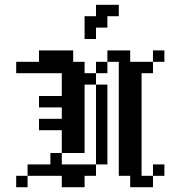

<svg xmlns="http://www.w3.org/2000/svg" viewBox="-20 -782 707 802"><path d="M47.6 -523.8H95.2V-476.2H47.6ZM95.2 -523.8H142.9V-476.2H95.2ZM142.9 -523.8H190.5V-476.2H142.9ZM142.9 -571.4H190.5V-523.8H142.9ZM190.5 -571.4H238.1V-523.8H190.5ZM238.1 -571.4H285.7V-523.8H238.1ZM238.1 -523.8H285.7V-476.2H238.1ZM190.5 -523.8H238.1V-476.2H190.5ZM285.7 -523.8H333.3V-476.2H285.7ZM285.7 -476.2H333.3V-428.6H285.7ZM285.7 -428.6H333.3V-381H285.7ZM285.7 -381H333.3V-333.3H285.7ZM285.7 -333.3H333.3V-285.7H285.7ZM238.1 -333.3H285.7V-285.7H238.1ZM238.1 -381H285.7V-333.3H238.1ZM238.1 -428.6H285.7V-381H238.1ZM238.1 -476.2H285.7V-428.6H238.1ZM238.1 -285.7H285.7V-238.1H238.1ZM238.1 -238.1H285.7V-190.5H238.1ZM238.1 -190.5H285.7V-142.9H238.1ZM285.7 -285.7H333.3V-238.1H285.7ZM285.7 -238.1H333.3V-190.5H285.7ZM285.7 -190.5H333.3V-142.9H285.7ZM190.5 -381H238.1V-333.3H190.5ZM142.9 -381H190.5V-333.3H142.9ZM190.5 -285.7H238.1V-238.1H190.5ZM142.9 -285.7H190.5V-238.1H142.9ZM190.5 -142.9H238.1V-95.2H190.5ZM95.2 -95.2H142.9V-47.6H95.2ZM142.9 -95.2H190.5V-47.6H142.9ZM190.5 -95.2H238.1V-47.6H190.5ZM238.1 -95.2H285.7V-47.6H238.1ZM285.7 -95.2H333.3V-47.6H285.7ZM333.3 -95.2H381V-47.6H333.3ZM285.7 -47.6H333.3V0H285.7ZM238.1 -47.6H285.7V0H238.1ZM47.6 -47.6H95.2V0H47.6ZM381 -142.9H428.6V-95.2H381ZM381 -190.5H428.6V-142.9H381ZM381 -238.1H428.6V-190.5H381ZM381 -285.7H428.6V-238.1H381ZM381 -333.3H428.6V-285.7H381ZM381 -381H428.6V-333.3H381ZM381 -428.6H428.6V-381H381ZM333.3 -476.2H381V-428.6H333.3ZM381 -523.8H428.6V-476.2H381ZM428.6 -571.4H476.2V-523.8H428.6ZM476.2 -571.4H523.8V-523.8H476.2ZM476.2 -523.8H523.8V-476.2H476.2ZM476.2 -476.2H523.8V-428.6H476.2ZM476.2 -381H523.8V-333.3H476.2ZM476.2 -333.3H523.8V-285.7H476.2ZM476.2 -285.7H523.8V-238.1H476.2ZM476.2 -238.1H523.8V-190.5H476.2ZM476.2 -190.5H523.8V-142.9H476.2ZM476.2 -142.9H523.8V-95.2H476.2ZM476.2 -95.2H523.8V-47.6H476.2ZM476.2 -428.6H523.8V-381H476.2ZM523.8 -523.8H571.4V-476.2H523.8ZM523.8 -476.2H571.4V-428.6H523.8ZM523.8 -428.6H571.4V-381H523.8ZM523.8 -381H571.4V-333.3H523.8ZM523.8 -333.3H571.4V-285.7H523.8ZM523.8 -285.7H571.4V-238.1H523.8ZM523.8 -190.5H571.4V-142.9H523.8ZM523.8 -142.9H571.4V-95.2H523.8ZM523.8 -238.1H571.4V-190.5H523.8ZM523.8 -95.2H571.4V-47.6H523.8ZM523.8 -47.6H571.4V0H523.8ZM571.4 -47.6H619V0H571.4ZM619 -95.2H666.7V-47.6H619ZM571.4 -523.8H619V-476.2H571.4ZM619 -571.4H666.7V-523.8H619ZM428.6 -714.3V-666.7H381V-714.3ZM381 -666.7V-619H333.3V-666.7ZM381 -714.3V-666.7H333.3V-714.3ZM428.6 -761.9V-714.3H381V-761.9ZM476.2 -761.9V-714.3H428.6V-761.9Z"/></svg>

Font: Jacquard 12
Style: Regular
Weight: 400
Designer: Sarah Cadigan-Fried
Version: Version 1.000; ttfautohint (v1.8.4.7-5d5b)